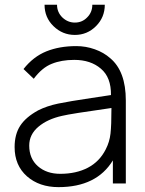

<svg xmlns="http://www.w3.org/2000/svg" viewBox="-20 -772 612 808"><path d="M421 -752Q421 -699 384 -662Q347 -625 295 -625Q243 -625 205 -662Q167.5 -698.5 167.5 -752H220Q220 -721 242 -699Q265 -677 295 -677Q326 -677 347 -699Q368.5 -720.5 368.5 -752ZM455 0V-97Q386.5 15.5 226 15.5Q145.5 15.5 93.5 -30Q41.5 -76 41.5 -153Q41.5 -206.5 65 -242.8Q88.5 -279 140.5 -307.5Q177 -326 224.5 -336Q248.5 -341 283.2 -346.8Q318 -352.5 364.5 -359.5L447 -372Q448 -446.5 404.5 -483Q361.5 -520 292.5 -520Q238.5 -520 198 -503.5Q157 -487.5 122 -440.5L79 -481.5Q120 -533.5 175 -555.8Q230 -578 301 -578Q341.5 -578 379.2 -564.5Q417 -551 444 -527Q509.5 -472 509.5 -349V0ZM449 -317.5Q275.5 -293 241.5 -284.5Q180 -271 141.5 -238.5Q103 -206 103 -159.5Q103 -104.5 139.5 -72.5Q176 -40.5 233.5 -40.5Q300.5 -40.5 349.8 -66.2Q399 -92 425 -143.5Q441 -174.5 445 -209.5Q447 -227 448 -253.8Q449 -280.5 449 -317.5Z"/></svg>

Font: Russisch Sans Light
Style: Regular
Weight: 300
Designer: Michael Sharanda (font) & Cristiano Sobral (main changes)
Foundry: Michael Sharanda
Version: Version 2.00;September 8, 2020;FontCreator 13.0.0.2681 64-bi